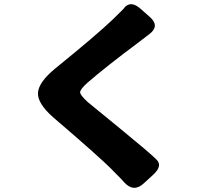

<svg xmlns="http://www.w3.org/2000/svg" viewBox="-20 -836 1040 925"><path d="M702 -754Q751 -711 700 -672L653 -636Q487 -512 402 -438Q366 -406 366 -391Q367 -377 403 -344Q408 -340 557 -218Q706 -96 732 -69Q766 -39 719 5L672 48Q624 92 579 43Q576 38 526 -12Q473 -68 236 -271Q160 -338 163 -389Q166 -440 246 -506Q447 -669 522 -741Q592 -809 578 -798Q610 -836 658 -793Z"/></svg>

Font: Swei Half Moon CJK SC
Style: Black
Weight: 900
Version: Version 2.071